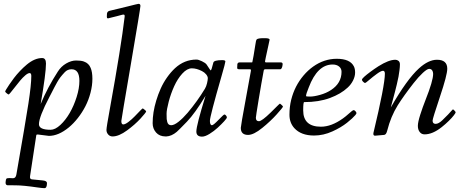

<svg xmlns="http://www.w3.org/2000/svg" viewBox="-20 -702 2419 1006"><path d="M144 -304Q144 -319.1 135.3 -319.1Q126.5 -319.1 112.8 -307.5Q99.1 -295.9 85.4 -279.5Q71.8 -263.2 59.1 -246.6Q28.6 -207 25.5 -207Q22.5 -207 14.8 -213.5Q7.1 -220 7.1 -222.3Q7.1 -224.6 12.7 -234Q18.3 -243.4 28.8 -259Q39.3 -274.7 53.1 -293Q66.9 -311.3 84.5 -329.8Q102.1 -348.4 120.6 -363.8Q161.9 -397.9 200.9 -397.9Q220.9 -397.9 220.9 -369.1Q220.9 -317.4 193.1 -157Q229.5 -244.4 283 -326.9Q299.8 -353.8 326.7 -369.4Q353.5 -385 378.9 -385Q404.3 -385 418.6 -380Q432.9 -375 441.4 -366.7Q450 -358.4 455.1 -345.9Q464.1 -324.7 464.1 -289.3Q464.1 -253.9 454.2 -215.9Q444.3 -178 427.5 -145.3Q410.6 -112.5 387.9 -83.6Q365.2 -54.7 340.3 -34.2Q286.4 10 236.1 10L179.9 2.9Q177.2 2.9 175.3 2.9Q173.3 2.9 173 3.2Q172.6 3.4 172 3.8Q171.4 4.2 170.9 4.6Q170.4 5.4 169.9 8.1L137.9 218Q134 236.6 147.1 237.8Q160.2 239 177.1 240.7Q194.1 242.4 203.9 243.4Q226.1 245.6 226.1 257.1Q226.1 283.9 212.9 283.9Q203.6 283.9 177.5 280.3Q100.8 269 61.6 269Q22.5 269 18.6 268.6Q8.1 266.8 9.3 252.2Q10.5 237.5 13.5 234.3Q16.6 231 31 231L48.1 231.9Q62.7 231.9 65.9 211.9Q113.5 -60.3 128.8 -159.2Q144 -258.1 144 -304ZM184.1 -51Q184.1 -22 245.1 -22Q269 -22 296.4 -47.4Q323.7 -72.8 345.5 -110.5Q367.2 -148.2 381.6 -194Q396 -239.7 396 -278.1Q396 -339.1 355 -339.1Q333.7 -339.1 319.3 -323.7Q304.9 -308.3 296.6 -297.5Q288.3 -286.6 279.5 -271.1Q270.8 -255.6 264.8 -244.1Q258.8 -232.7 250.9 -217Q242.9 -201.4 239 -194.1Q184.1 -89.4 184.1 -51Z M705.8 -681.9Q715.8 -681.9 715.8 -670.9Q715.8 -659.9 665.8 -366.7Q615.7 -73.5 615.7 -68.1Q615.7 -50 625.7 -50Q635.7 -50 653 -63.1Q670.2 -76.2 685.5 -92Q700.9 -107.9 713.5 -121Q726.1 -134 727.7 -134Q729.2 -134 737.5 -127.3Q745.8 -120.6 745.8 -118.2Q745.8 -115.7 737.5 -105.3Q729.2 -95 715.8 -80.3Q702.4 -65.7 684 -49.4Q665.5 -33.2 646.5 -19.3Q602.8 12.9 569.8 12.9Q555.9 12.9 546.9 2.7Q537.8 -7.6 537.8 -21.1Q537.8 -34.7 556.2 -135Q615 -460.4 632.8 -612.1Q634.5 -620.1 632 -623.5Q629.4 -627 621 -624.9Q612.5 -622.8 592.3 -617.2Q550.3 -606 547.1 -606Q543.9 -606 542.7 -606.4Q539.8 -607.2 539.8 -615.6Q539.8 -624 540.5 -630.6Q542.2 -641.8 552.7 -645Q597.2 -655 649.8 -668.5Q702.4 -681.9 705.8 -681.9Z M1038.8 13.9Q1008.8 13.9 1008.8 -12.9Q1008.8 -44.7 1056.9 -200Q1001.7 -108.2 959.1 -64.1Q916.5 -20 906.2 -11.2Q878.9 11.7 851.3 12.9Q849.6 12.9 847.9 12.9Q815.7 12.9 797.7 -7.7Q779.8 -28.3 779.8 -56.4Q779.8 -84.5 784.4 -114Q789.1 -143.6 798.7 -175.4Q808.3 -207.3 822 -237.9Q835.7 -268.6 855.1 -296.1Q874.5 -323.7 897 -344.7Q946 -389.9 1009.8 -389.9Q1019.5 -389.9 1038.1 -381.1Q1056.6 -372.3 1062.7 -363.6Q1068.8 -355 1073.2 -347.7Q1082.5 -333 1084 -333Q1087.9 -333 1097.9 -374Q1100.8 -387 1144.8 -387Q1160.9 -387 1160.9 -380Q1160.9 -373 1140.6 -302.7Q1079.8 -91.8 1079.8 -68.8Q1079.8 -45.9 1090.8 -45.9Q1098.1 -45.9 1125 -74Q1151.9 -102.1 1155.8 -102.1Q1159.7 -102.1 1164.2 -96.8Q1168.7 -91.6 1168.7 -86.8Q1168.7 -82 1154.5 -66.5Q1140.4 -51 1120.8 -33Q1101.3 -14.9 1077.9 -0.5Q1054.4 13.9 1038.8 13.9ZM856.4 -62.7Q861.1 -45.9 876.8 -45.9Q892.6 -45.9 915.4 -64Q938.2 -82 962.9 -110.8Q1013.7 -170.9 1053.7 -237.1Q1060.8 -248.8 1064.8 -265.9Q1068.8 -283 1068.8 -292.2Q1068.8 -301.5 1060.1 -312.3Q1051.3 -323 1038.1 -329.6Q1010 -344 985.2 -344Q960.4 -344 935.4 -316.7Q910.4 -289.3 892.7 -250.2Q875 -211.2 863.9 -168.9Q852.8 -126.7 852.8 -106Q852.8 -85.2 853.4 -78.1Q854 -71 856.4 -62.7Z M1233.6 -339.1Q1222.7 -339.1 1222.7 -345.9L1223.6 -365Q1223.6 -368.2 1226.4 -371.6Q1229.2 -375 1234.6 -375Q1267.1 -375 1283.4 -375Q1299.8 -375 1300.7 -375.2Q1301.5 -375.5 1301.6 -375.7Q1301.8 -376 1302.2 -376.8Q1302.7 -377.7 1308.7 -410.5Q1314.7 -443.4 1317.9 -467.3Q1321 -491.2 1325 -495.4Q1331.5 -502 1361.6 -502H1368.7Q1392.6 -502 1392.6 -493.9Q1392.6 -492.2 1387.2 -468.3Q1367.2 -379.4 1368.7 -377.2Q1370.1 -375 1375.7 -375H1451.7Q1462.4 -375 1460.7 -362.8Q1457.8 -339.1 1447.8 -339.1H1369.6Q1362.8 -339.1 1361.6 -331.1Q1350.1 -269.8 1335.3 -180.5Q1320.6 -91.3 1320.6 -85Q1320.6 -66.9 1336.7 -66.9Q1351.6 -66.9 1398.7 -112.8Q1416.3 -130.1 1430.7 -144.5Q1445.1 -158.9 1446.5 -158.9Q1448 -158.9 1455.3 -152.3Q1462.6 -145.8 1462.6 -143.6Q1462.6 -141.4 1453.4 -130Q1444.1 -118.7 1429.2 -102.1Q1414.3 -85.4 1394.4 -66.8Q1374.5 -48.1 1354.7 -32.2Q1309.3 4.9 1279.8 4.9Q1241.7 4.9 1241.7 -32Q1241.7 -42.5 1268.2 -185.7Q1294.7 -328.9 1294.7 -331.1V-335.4Q1294.7 -339.1 1288.6 -339.1Z M1573.7 -167Q1568.6 -167 1568.6 -124Q1568.6 -38.1 1661.6 -38.1Q1716.3 -38.1 1776.9 -81.5Q1792.5 -92.8 1803 -102.5Q1827.6 -125 1832.8 -125Q1837.9 -125 1842.8 -119Q1847.7 -113 1847.7 -109.5Q1847.7 -106 1841.8 -98.9Q1835.9 -91.8 1824.6 -81.3Q1813.2 -70.8 1798.2 -58.8Q1783.2 -46.9 1763.3 -35Q1743.4 -23.2 1722.2 -13.7Q1674.6 8.1 1625.5 8.1Q1557.4 8.1 1522 -30.8Q1496.6 -59.1 1496.6 -100.7Q1496.6 -142.3 1505.7 -179.1Q1514.9 -215.8 1531.1 -247.6Q1547.4 -279.3 1570.4 -306.5Q1593.5 -333.7 1620.6 -353Q1678.2 -394 1744.6 -394Q1814.7 -394 1834.5 -353.5Q1840.6 -341.1 1840.6 -321.7Q1840.6 -302.2 1830.2 -281Q1819.8 -259.8 1801.8 -243.2Q1766.1 -209.7 1708.4 -188.4Q1650.6 -167 1573.7 -167ZM1597.7 -243.9Q1583.5 -209.7 1583.5 -198.7Q1583.5 -196 1604.5 -196Q1625.5 -196 1657.7 -205.1Q1689.9 -214.1 1714.8 -230.5Q1769.5 -266.4 1769.5 -325.9Q1769.5 -343 1756.6 -353.5Q1743.7 -364 1722.7 -364Q1643.1 -364 1597.7 -243.9Z M2246.6 -70.1Q2246.6 -53 2262.5 -53Q2277.8 -53 2297.6 -71.9Q2317.4 -90.8 2327.9 -102.1Q2338.4 -113.3 2345.2 -121.1Q2352.1 -128.9 2353.5 -128.9Q2355 -128.9 2361.2 -122.7Q2367.4 -116.5 2367.4 -113.3Q2367.4 -110.1 2357.9 -97.7Q2348.4 -85.2 2331.4 -68.5Q2314.5 -51.8 2294.4 -35.9Q2246.6 2 2204.6 2Q2188.5 2 2179 -10.5Q2169.4 -22.9 2169.4 -42.4Q2169.4 -61.8 2182 -101.2Q2194.6 -140.6 2209.5 -178.2Q2249.5 -278.8 2249.5 -314.9Q2249.5 -325.9 2244.3 -333.5Q2239 -341.1 2228.5 -341.1Q2218 -341.1 2195.4 -320.2Q2172.9 -299.3 2147.2 -266.6Q2095.7 -200.7 2064.2 -150.6Q2027.6 -91.8 2009 -18.1Q2003.7 4.2 1992.4 4.9Q1950 9 1944.8 9Q1934.6 9 1936.5 -4.9Q1996.6 -255.6 1996.6 -315.9Q1996.6 -331.1 1986.7 -331.1Q1976.8 -331.1 1954.8 -315.1Q1932.9 -299.1 1914.3 -283.1Q1895.8 -267.1 1892.8 -267.1Q1889.9 -267.1 1883.2 -273.1Q1876.5 -279.1 1876.5 -284.1Q1876.5 -289.1 1888.5 -299.9Q1900.6 -310.8 1920.7 -325.7Q1940.7 -340.6 1963.1 -355Q2017.1 -388.9 2051.5 -388.9Q2060.5 -388.9 2068 -383.1Q2075.4 -377.2 2075.4 -364.4Q2075.4 -351.6 2073 -333.3Q2070.6 -314.9 2068 -300.2Q2065.4 -285.4 2059.1 -259.5Q2052.7 -233.6 2049.6 -221.3Q2046.4 -209 2038.1 -178.1Q2029.8 -147.2 2027.6 -138.9Q2111.6 -286.1 2175.3 -343.8Q2225.1 -388.9 2269.5 -388.9Q2323.5 -388.9 2323.5 -342Q2323.5 -309.3 2285 -194.7Q2246.6 -80.1 2246.6 -70.1Z"/></svg>

Font: Fanwood Text
Style: Italic
Weight: 400
Italic angle: -9°
Version: Version 1.101